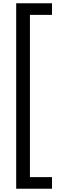

<svg xmlns="http://www.w3.org/2000/svg" viewBox="-20 -886 377 1174"><path d="M298 268H79V-866H298V-795H163V197H298Z"/></svg>

Font: Noto Sans Telugu UI SemiCondensed
Style: Regular
Weight: 400
Width: 4
Designer: Jelle Bosma - Monotype Design Team
Foundry: Monotype Imaging Inc.
Version: Version 2.005; ttfautohint (v1.8.4.7-5d5b)